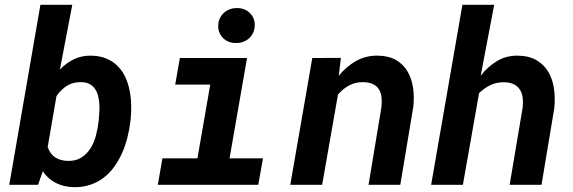

<svg xmlns="http://www.w3.org/2000/svg" viewBox="-20 -770 2388 800"><path d="M522.9 -261.7Q519 -229 510.5 -195.6Q502 -162.1 488.3 -131.6Q474.6 -101.1 455.6 -74.7Q436.5 -48.3 411.6 -29.3Q386.7 -10.3 355.2 0.2Q323.7 10.7 285.6 9.8Q246.1 8.8 213.1 -7.6Q180.2 -23.9 158.2 -56.6L138.7 0H18.6L148.4 -750H281.2L229.5 -480Q256.3 -508.3 289.1 -523.7Q321.8 -539.1 361.3 -538.1Q397.5 -537.1 424.6 -525.4Q451.7 -513.7 470.9 -494.1Q490.2 -474.6 502.2 -448.5Q514.2 -422.4 520 -393.1Q525.9 -363.8 526.6 -332.8Q527.3 -301.8 524.4 -272ZM391.6 -272Q393.1 -287.1 394 -304.4Q395 -321.8 393.8 -338.9Q392.6 -356 388.4 -371.8Q384.3 -387.7 375.7 -399.9Q367.2 -412.1 353.5 -419.7Q339.8 -427.2 319.3 -427.7Q284.7 -428.7 259.3 -412.8Q233.9 -397 215.3 -369.6L178.7 -157.7Q188.5 -128.4 209.5 -114.5Q230.5 -100.6 261.2 -99.6Q295.4 -98.6 318.6 -113.3Q341.8 -127.9 356.7 -151.4Q371.6 -174.8 379.4 -204.1Q387.2 -233.4 390.6 -261.7Z M729.5 -528.3H1009.3L936.5 -110.4H1075.7L1056.2 0H637.7L656.7 -110.4H802.7L856 -417.5H710ZM889.2 -661.1Q889.2 -677.7 895 -691.4Q900.9 -705.1 911.4 -715.1Q921.9 -725.1 935.8 -730.7Q949.7 -736.3 965.8 -736.3Q981.4 -736.8 995.1 -731.9Q1008.8 -727.1 1019 -717.8Q1029.3 -708.5 1035.4 -695.3Q1041.5 -682.1 1041.5 -666Q1041.5 -649.4 1035.6 -635.7Q1029.8 -622.1 1019.5 -612.1Q1009.3 -602.1 995.1 -596.4Q981 -590.8 964.8 -590.8Q949.2 -590.3 935.5 -595.2Q921.9 -600.1 911.6 -609.4Q901.4 -618.7 895.3 -631.8Q889.2 -645 889.2 -661.1Z M1400.4 -528.8 1391.6 -454.6Q1422.9 -492.7 1463.6 -515.9Q1504.4 -539.1 1555.7 -538.1Q1601.6 -537.1 1631.6 -519Q1661.6 -501 1678.7 -471.2Q1695.8 -441.4 1701.2 -403.6Q1706.5 -365.7 1702.1 -325.2L1647.9 0H1515.6L1569.3 -323.7Q1571.8 -346.7 1569.6 -365.5Q1567.4 -384.3 1558.8 -397.9Q1550.3 -411.6 1534.4 -419.4Q1518.6 -427.2 1493.7 -427.7Q1460.9 -428.2 1435.1 -414.3Q1409.2 -400.4 1388.2 -376L1322.3 0H1189.5L1281.2 -528.3Z M1982.9 -454.6Q2011.7 -491.7 2050 -515.1Q2088.4 -538.6 2137.2 -538.1Q2184.1 -537.6 2215.6 -519Q2247.1 -500.5 2264.9 -470Q2282.7 -439.5 2288.3 -400.4Q2293.9 -361.3 2289.6 -319.8L2236.3 0H2103.5L2157.7 -321.3Q2160.2 -343.3 2158 -362.1Q2155.8 -380.9 2147 -395.3Q2138.2 -409.7 2122.6 -418Q2106.9 -426.3 2083 -427.2Q2050.8 -428.2 2024.7 -416Q1998.5 -403.8 1976.1 -381.8L1908.7 0H1776.4L1906.7 -750H2039.1Z"/></svg>

Font: Roboto Mono
Style: Bold Italic
Weight: 700
Designer: Google
Version: Version 2.000985; 2015; ttfautohint (v1.3)